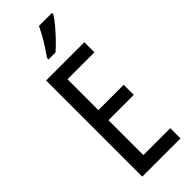

<svg xmlns="http://www.w3.org/2000/svg" viewBox="-303 -975 1008 1008"><g transform="rotate(-45 201.0 -471.5)"><path d="M357 0H73V-714H357V-639H157V-410H345V-335H157V-76H357ZM346 -934Q334 -913 310 -884.5Q286 -856 259.5 -828.5Q233 -801 212 -783H160V-794Q218 -876 249 -943H346Z"/></g></svg>

Font: Noto Sans Tamil ExtraCondensed
Style: Regular
Weight: 400
Width: 2
Designer: Jelle Bosma - Monotype Design Team
Foundry: Monotype Imaging Inc.
Version: Version 2.004; ttfautohint (v1.8.4.7-5d5b)